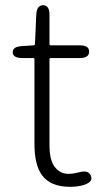

<svg xmlns="http://www.w3.org/2000/svg" viewBox="-20 -708 392 741"><path d="M250 13Q175 13 142 -32Q113 -72 113 -152V-479Q113 -484 108 -484H66Q30 -484 29 -506Q29 -528 64 -530L109 -533Q115 -533 115 -539L120 -652Q122 -688 147 -688Q171 -687 171 -651V-538Q171 -533 176 -533H288Q324 -533 324 -509Q324 -484 288 -484H176Q171 -484 171 -479V-148Q171 -93 189 -67Q210 -37 244 -37Q260 -37 276 -41L289 -44Q322 -52 331 -29Q340 -7 306 5Q283 13 250 13Z"/></svg>

Font: Resource Han Rounded KR Light
Style: Regular
Weight: 300
Designer: Cyano Hao (round all glyphs); Ryoko NISHIZUKA 西塚涼子 (kana, bopomofo & ideographs); Paul D. Hunt (Latin, Greek & Cyrillic)
Foundry: Cyano Hao
Version: 0.990